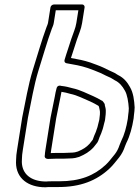

<svg xmlns="http://www.w3.org/2000/svg" viewBox="-20 -755 604 833"><path d="M438.9 -267.6C440.1 -282.1 436.1 -292.6 434.8 -298.3C435.2 -301.7 434 -305 432.4 -306.8C430.5 -309.1 428.6 -311.8 426.6 -314.8C425.1 -317.2 422.7 -318.6 420 -319.3C407.3 -326.3 400.2 -331.2 385 -337.6C358.3 -348.6 329.1 -364.9 294.8 -372.2C277.6 -377.1 263.9 -380.4 245.7 -382.3L242.7 -383.1C238 -384.4 228.6 -383.5 225.6 -372.5C222.4 -360.8 219.6 -348.2 217.8 -336.2C211.6 -304.9 205.3 -272.9 199.1 -243.7C199.1 -243.4 199 -243.2 199 -243L177.1 -105C175.5 -94.7 174.6 -86.8 174.5 -82L174 -79C173.1 -73.4 176.4 -68.6 180.7 -67.1C183 -66.3 184.3 -65.5 188.4 -65.5H191.4C191.8 -65.5 192.4 -65.5 192.8 -65.6C197.9 -66.1 207.4 -66.5 220.5 -66.5H252.5C260.6 -66.5 270.8 -66.9 280.1 -67.5C290.7 -67.6 297.7 -68.2 306.3 -69.7C306.7 -69.8 307.2 -69.9 307.5 -70L322.2 -74C322.7 -74.1 323.6 -74.4 324 -74.6C348.7 -85.1 368 -96.2 386.5 -116.5C386.8 -116.8 387.1 -117.3 387.3 -117.6C392.3 -124.1 397.1 -130.2 402 -136.1C403.1 -137.4 404.1 -139.5 404.5 -140.6C405.3 -141.9 405.8 -142.9 406.1 -143.8C409.7 -154.7 413.6 -164.5 417.2 -172.2C419.1 -176 420.8 -181 421.6 -184.1C424.2 -190.3 425.5 -194.4 427.2 -200.7L432.6 -222.4C434.5 -228.3 435.1 -231.2 435.9 -236C435.9 -236.3 436 -236.8 436 -237C436.6 -244.8 437.4 -251.7 438.4 -258C438.9 -261.2 439 -264.6 438.9 -267.6ZM413.6 -266C413.5 -265.2 413.4 -263.9 413.5 -263C413.7 -261.3 413.6 -259.6 413.4 -258C412.2 -250.9 411.5 -244.7 410.8 -235.5C410.4 -233.3 409.5 -229.1 408.5 -226.1C408.4 -225.8 408.3 -225.4 408.2 -225.1L402.8 -203.3C401.4 -198.1 399.7 -193.2 398 -189.4C397.6 -188.5 397.1 -187.1 397 -186C396.9 -185.3 396.3 -183.3 394.6 -179.8C389.9 -169.7 387.5 -163.7 382.3 -148.7C376.9 -142 373.7 -138 368.4 -131C354.5 -116 340.9 -107.5 318.1 -97.8L305.1 -94.2C299.8 -93.3 291.3 -92.5 283.7 -92.5C283.5 -92.5 283.1 -92.5 282.8 -92.5C272.9 -91.8 264.1 -91.5 256.5 -91.5H224.5C214.5 -91.5 207.1 -91.3 200.2 -90.9C200.4 -93.1 201.2 -99.2 202.1 -105L223.9 -242.7C230 -271.7 236.4 -303.6 242.7 -335.8C243.9 -343.4 245 -349.3 246.7 -356.6C260.5 -354.6 270.7 -352 284.8 -347.9C285 -347.9 285.4 -347.8 285.6 -347.7C316.4 -341.4 343.9 -326 372.2 -314.4C385.9 -308.5 392.8 -303.7 406.6 -296.2C407.2 -295.4 407.6 -294.7 409.3 -292.4C409.3 -292.4 409.4 -291.9 409.5 -291.6C411.3 -283.2 414.4 -270.9 413.6 -266ZM268.1 -480.7C303.7 -474.6 330.3 -469.9 359.9 -460.1C379.4 -452.8 398.5 -446.4 415.2 -438.7C432.4 -429.4 447.7 -423.6 461.1 -417C466.4 -413.3 471.6 -410.2 477.8 -406.8C478 -406.7 478.3 -406.6 478.4 -406.5C497.3 -397.7 511.4 -381 521.2 -362.8C521.3 -362.7 521.4 -362.5 521.5 -362.4C532.2 -344.9 537.2 -312.1 538.8 -284.9C538.5 -274.6 537.8 -266.8 536.4 -258C535.4 -252 534.7 -244.2 534.4 -239.3C528.7 -203.7 519.2 -169.1 505.8 -143.1C503.3 -137.9 501.3 -132.8 498.5 -125.2C493.5 -109.6 486.5 -96.6 478.2 -86C461.4 -66.2 453.8 -54 438.1 -39.5C388.2 6.6 328.1 31.5 237 31.5H205C194 31.5 185.6 31.9 180 32.5C113.7 32.2 75.6 -0.3 74.7 -52.8L75.3 -68.8C75.2 -76 76.4 -87.9 79.1 -105L101.3 -244.7C115.4 -313.5 127.4 -385.3 146 -446.1C165 -505.7 184.9 -576.9 205.2 -631.3C207.9 -638.4 211.7 -645.5 213.2 -655L222 -710.5H320L311.2 -655C307.6 -632 297.9 -612.3 289.6 -586.9C283.4 -565.6 267.9 -522.7 259.9 -494.5C258 -487.8 262.1 -481.7 268.1 -480.7ZM287.8 -503.3C295.2 -527.4 308.3 -564.6 313.7 -583.1C320.9 -605.1 331.9 -627.4 336.2 -655L347 -723C347.9 -728.4 344.1 -735.5 336.5 -735.5H213.5C208.1 -735.5 200.2 -730.6 199 -723L188.2 -655C187.6 -651.1 185.1 -645.8 181.6 -636.7C160.6 -580.2 140.8 -509.3 121.9 -449.9C102.4 -386.3 90.2 -312.5 76.4 -245.6C76.4 -245.5 76.3 -245.2 76.3 -245L54.1 -105C51.3 -87.4 50 -75.7 50 -65.2L49.4 -49.2C50 19 102.2 57.5 176.9 57.5C177.3 57.5 178.1 57.5 178.7 57.4C182.1 56.9 190 56.5 201.1 56.5H233.1C329 56.5 397.9 29.1 453.7 -22.5C472.4 -39.7 482.5 -55.3 496.6 -71.8C496.7 -71.9 496.9 -72.2 497 -72.3C508.2 -86.5 516.8 -103.2 522.4 -120.8C524.5 -126.5 526.8 -132.1 528.2 -134.9C543.6 -164.8 553.7 -203.1 559.5 -240C559.6 -240.3 559.6 -240.9 559.7 -241.4C559.9 -246.9 560.5 -252.5 561.4 -258C562.9 -267.9 563.8 -278.1 564.1 -288.6C564.1 -288.9 564.1 -289.3 564.1 -289.6C562.4 -319.3 558.6 -352.6 543.8 -377.4C532.8 -397.5 517.7 -417.1 492.2 -429.4C487.1 -432.2 481.3 -435.6 477.1 -438.6C476.8 -438.8 476.2 -439.1 475.8 -439.3C460 -447.2 444.4 -453.1 429.6 -461.2C429.5 -461.2 429.3 -461.4 429.1 -461.5C410 -470.4 391.7 -476.3 371.6 -483.9C342.5 -493.4 320 -497.7 287.8 -503.3Z"/></svg>

Font: Tape
Style: Regular
Weight: 500
Foundry: Cannot Into Space Fonts
Version: Version 0.97